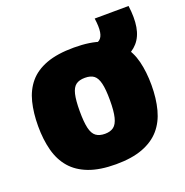

<svg xmlns="http://www.w3.org/2000/svg" viewBox="-120 -759 843 877"><g transform="rotate(-20 301.0 -320.0)"><path d="M22 -275Q22 -339 35 -391Q48 -443 79 -480Q110 -517 163.5 -537Q217 -557 298 -557Q378 -557 431 -537Q484 -517 515.5 -480Q547 -443 560 -391Q573 -339 573 -275Q573 -210 559 -157Q545 -104 513 -67Q481 -30 428 -10Q375 10 298 10Q220 10 167 -10Q114 -30 82 -67Q50 -104 36 -157Q22 -210 22 -275ZM224 -275Q224 -222 231 -192Q238 -162 254.5 -150Q271 -138 298 -138Q324 -138 340 -150Q356 -162 363.5 -192Q371 -222 371 -275Q371 -327 364 -356.5Q357 -386 341.5 -398Q326 -410 298 -410Q270 -410 254 -398Q238 -386 231 -356.5Q224 -327 224 -275ZM371 -417V-538H381Q404 -538 417.5 -548Q431 -558 435 -582.5Q439 -607 433 -649L598 -650Q606 -591 598.5 -547Q591 -503 566 -474.5Q541 -446 499.5 -431.5Q458 -417 398 -417Z"/></g></svg>

Font: Georama ExtraBold
Style: Regular
Weight: 800
Designer: Jean-Baptiste Levee
Foundry: Production Type
Version: Version 1.001